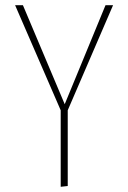

<svg xmlns="http://www.w3.org/2000/svg" viewBox="-20 -428 492 737"><path d="M215 0 38 -408H68L236 -10H221L385 -408H414L238 0ZM213 289V-16H240V286Z"/></svg>

Font: Ysabeau Office Thin
Style: Regular
Weight: 250
Designer: Christian Thalmann (Catharsis Fonts)
Version: Version 2.001;gftools[0.9.30]; featfreeze: tnum,lnum,ss02